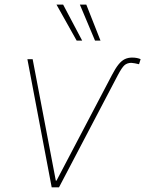

<svg xmlns="http://www.w3.org/2000/svg" viewBox="-20 -798 625 818"><path d="M96.7 -545.9H119.1L217.8 -28.3H220.7L457 -478.5Q471.7 -506.8 484.6 -522.9Q497.6 -539.1 511.5 -545.9Q525.4 -552.7 543 -552.7Q554.2 -552.7 563.7 -550.8Q573.2 -548.8 579.1 -545.9L572.3 -524.4Q562.5 -526.9 554.4 -528.3Q546.4 -529.8 539.1 -530.3Q521 -529.8 510 -519.8Q499 -509.8 482.4 -478.5L231.4 0H200.2ZM306.6 -625 220.7 -778.3H249L330.1 -625ZM384.8 -625 320.3 -778.3H347.7L408.2 -625Z"/></svg>

Font: Inter Tight Thin
Style: Italic
Weight: 250
Italic angle: -9.39999°
Designer: Rasmus Andersson
Foundry: rsms
Version: Version 3.004